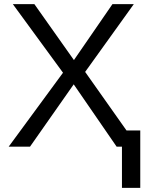

<svg xmlns="http://www.w3.org/2000/svg" viewBox="-20 -708 707 927"><path d="M543 0 335.9 -300.8 125 0H22L284.2 -356.9L42 -688H146L336.9 -418L522.9 -688H626L391.1 -360.8L590.8 -78.1H657.2V199.2H568.8V0Z"/></svg>

Font: Libra Sans Modern
Style: Regular
Weight: 400
Foundry: Stefan Peev, Context Ltd
Version: Version 1.000